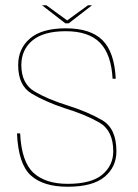

<svg xmlns="http://www.w3.org/2000/svg" viewBox="-20 -705 523 729"><path d="M237 4Q332 4 377 -33.5Q422 -71 422 -130.5Q422 -217 368.2 -248.5Q314.5 -280 237 -304.5Q161 -328 111 -357.8Q61 -387.5 61 -458Q61 -516 103 -551.2Q145 -586.5 230 -586.5Q316.5 -586.5 359.5 -542.8Q402.5 -499 407.5 -406H419.5Q414.5 -507.5 369 -552.5Q323.5 -597.5 230 -597.5Q139 -597.5 94 -559Q49 -520.5 49 -458Q49 -380.5 99.5 -350Q150 -319.5 226 -294Q303.5 -270.5 356.8 -240Q410 -209.5 410 -130.5Q410 -77 368.5 -42Q327 -7 237 -7Q152.5 -7 107 -49Q61.5 -91 56.5 -198.5H44.5Q49.5 -82.5 96.8 -39.2Q144 4 237 4ZM228 -616.5H241L329.5 -685H314L235 -627.5L156 -685H139.5Z"/></svg>

Font: Anybody Thin
Style: Regular
Weight: 100
Designer: Tyler Finck
Foundry: Etcetera Type Company
Version: Version 1.114;gftools[0.9.25]